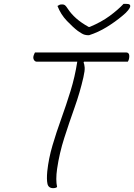

<svg xmlns="http://www.w3.org/2000/svg" viewBox="-20 -973 698 999"><path d="M277 0Q270 6 257 6Q232 6 227 -16.5Q222 -39 226 -82Q233 -148 253 -216Q273 -284 298.5 -354.5Q324 -425 347 -499.5Q370 -574 382 -652H172Q162 -652 156.5 -661.5Q151 -671 155 -684Q157 -689 158.5 -693Q160 -697 162 -700H636Q658 -700 651 -666Q650 -662 648.5 -658.5Q647 -655 645 -652H417L415 -648Q419 -639 420.5 -622.5Q422 -606 414 -571Q396 -492 368 -413.5Q340 -335 314.5 -255.5Q289 -176 277 -94Q269 -37 277 0ZM444 -790H435Q428 -790 418 -793Q408 -796 385 -812Q360 -831 328 -864.5Q296 -898 279 -942Q287 -947 291 -948.5Q295 -950 304 -950Q313 -950 318.5 -945.5Q324 -941 333 -927Q350 -901 376.5 -877.5Q403 -854 441 -833H447Q507 -858 550.5 -890Q594 -922 623 -953H635Q650 -953 654.5 -949Q659 -945 657 -937Q656 -932 646.5 -919.5Q637 -907 616 -890Q579 -859 535 -832Q491 -805 444 -790Z"/></svg>

Font: Recursive Mn Csl St Lt
Style: Italic
Weight: 300
Italic angle: -15°
Monospace: yes
Version: Version 1.079;hotconv 1.0.112;makeotfexe 2.5.65598; ttfautoh